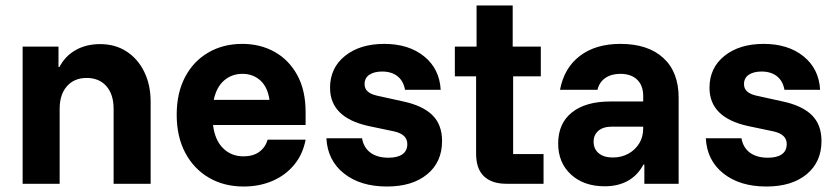

<svg xmlns="http://www.w3.org/2000/svg" viewBox="-20 -670 3047 700"><path d="M62.5 0V-500H193.3V-425.8H196.7Q218.3 -466.7 256.7 -487.9Q295 -509.2 345 -509.2Q400 -509.2 441.2 -482.5Q482.5 -455.8 505.8 -408.3Q529.2 -360.8 529.2 -299.2V0H394.2V-273.3Q394.2 -325.8 367.9 -355.8Q341.7 -385.8 295.8 -385.8Q250.8 -385.8 224.2 -355.8Q197.5 -325.8 197.5 -273.3V0Z M868.3 10Q796.7 10 741.7 -22.1Q686.7 -54.2 655.4 -112.9Q624.2 -171.7 624.2 -251.7Q624.2 -330.8 654.6 -388.8Q685 -446.7 739.2 -478.3Q793.3 -510 863.3 -510Q929.2 -510 981.3 -480.8Q1033.3 -451.7 1063.8 -396.2Q1094.2 -340.8 1094.2 -260.8V-214.2H756.7Q763.3 -159.2 793.3 -129.6Q823.3 -100 867.5 -100Q902.5 -100 925 -116.2Q947.5 -132.5 955.8 -160.8H1094.2Q1084.2 -107.5 1052.5 -69.2Q1020.8 -30.8 973.3 -10.4Q925.8 10 868.3 10ZM759.2 -305.8H962.5Q955.8 -352.5 929.2 -376.7Q902.5 -400.8 864.2 -400.8Q825 -400.8 797.1 -376.7Q769.2 -352.5 759.2 -305.8Z M1390.8 10Q1294.2 10 1234.2 -37.5Q1174.2 -85 1170 -165.8H1300Q1305.8 -131.7 1330.8 -113.3Q1355.8 -95 1396.7 -95Q1429.2 -95 1447.1 -107.5Q1465 -120 1465 -145Q1465 -180 1417.5 -190.8L1322.5 -210.8Q1183.3 -241.7 1183.3 -350Q1183.3 -422.5 1237.9 -466.2Q1292.5 -510 1380.8 -510Q1470 -510 1526.2 -464.6Q1582.5 -419.2 1586.7 -342.5H1456.7Q1450.8 -375 1429.2 -392.1Q1407.5 -409.2 1373.3 -409.2Q1344.2 -409.2 1326.7 -397.5Q1309.2 -385.8 1309.2 -363.3Q1309.2 -346.7 1320.4 -336.7Q1331.7 -326.7 1352.5 -321.7L1450.8 -300Q1520.8 -285 1556.2 -250.4Q1591.7 -215.8 1591.7 -155.8Q1591.7 -79.2 1537.5 -34.6Q1483.3 10 1390.8 10Z M1825.8 0Q1773.3 0 1744.6 -27.1Q1715.8 -54.2 1715.8 -110V-391.7H1638.3V-500H1717.5V-650H1849.2V-500H1951.7V-391.7H1850.8V-108.3H1961.7V0Z M2185 9.2Q2108.3 9.2 2061.7 -33.8Q2015 -76.7 2015 -146.7Q2015 -220 2065 -260Q2115 -300 2205 -300H2325V-320Q2325 -358.3 2302.9 -379.6Q2280.8 -400.8 2241.7 -400.8Q2209.2 -400.8 2187.1 -385.8Q2165 -370.8 2158.3 -342.5H2021.7Q2036.7 -422.5 2094.2 -466.2Q2151.7 -510 2241.7 -510Q2342.5 -510 2398.3 -458.8Q2454.2 -407.5 2454.2 -314.2V0H2329.2V-70H2325.8Q2305 -30.8 2269.2 -10.8Q2233.3 9.2 2185 9.2ZM2214.2 -95.8Q2245.8 -95.8 2270.8 -109.6Q2295.8 -123.3 2310.4 -147.1Q2325 -170.8 2325 -201.7V-208.3H2211.7Q2179.2 -208.3 2161.7 -193.3Q2144.2 -178.3 2144.2 -153.3Q2144.2 -126.7 2162.9 -111.2Q2181.7 -95.8 2214.2 -95.8Z M2774.2 10Q2677.5 10 2617.5 -37.5Q2557.5 -85 2553.3 -165.8H2683.3Q2689.2 -131.7 2714.2 -113.3Q2739.2 -95 2780 -95Q2812.5 -95 2830.4 -107.5Q2848.3 -120 2848.3 -145Q2848.3 -180 2800.8 -190.8L2705.8 -210.8Q2566.7 -241.7 2566.7 -350Q2566.7 -422.5 2621.2 -466.2Q2675.8 -510 2764.2 -510Q2853.3 -510 2909.6 -464.6Q2965.8 -419.2 2970 -342.5H2840Q2834.2 -375 2812.5 -392.1Q2790.8 -409.2 2756.7 -409.2Q2727.5 -409.2 2710 -397.5Q2692.5 -385.8 2692.5 -363.3Q2692.5 -346.7 2703.8 -336.7Q2715 -326.7 2735.8 -321.7L2834.2 -300Q2904.2 -285 2939.6 -250.4Q2975 -215.8 2975 -155.8Q2975 -79.2 2920.8 -34.6Q2866.7 10 2774.2 10Z"/></svg>

Font: Funnel Sans Light
Style: Bold
Weight: 700
Version: Version 1.000